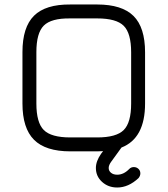

<svg xmlns="http://www.w3.org/2000/svg" viewBox="-20 -674 746 855"><path d="M293 0Q183 0 131.5 -51.5Q80 -103 80 -213V-442Q80 -553 131.5 -604Q183 -655 293 -654H413Q523 -654 574.5 -603Q626 -552 626 -441V-213Q626 -58 521 -17L476 45Q464 61 464 74Q464 87 474.5 95.5Q485 104 502 104Q531 104 556 78Q564 70 576 70Q588 70 596.5 78Q605 86 605 98Q605 109 597 119Q552 161 502 161Q462 161 434.5 136Q407 111 407 74Q407 44 430 11L439 -1Q430 0 413 0ZM142 -213Q142 -128 175 -95Q208 -62 293 -62H413Q498 -62 531 -95Q564 -128 564 -213V-441Q564 -526 531 -559Q498 -592 413 -592H292Q208 -593 175 -560Q142 -527 142 -442Z"/></svg>

Font: Jura Medium
Style: Regular
Weight: 500
Designer: Daniel Johnson, Alexei Vanyashin
Foundry: Daniel Johnson
Version: Version 5.103